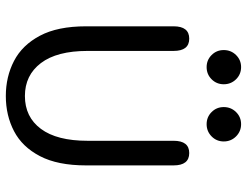

<svg xmlns="http://www.w3.org/2000/svg" viewBox="-114 -722 848 659"><g transform="rotate(90 309.5 -393.0)"><path d="M310 10.5Q243.7 10.5 189.5 -17.7Q135.3 -45.8 103.1 -106.6Q70.8 -167.3 70.8 -265V-565.2Q70.8 -619 113.2 -619Q155.3 -619 155.3 -565.2V-269.8Q155.3 -164.8 197 -109.9Q238.7 -55 310 -55Q382 -55 422.8 -109.9Q463.7 -164.8 463.7 -269.8V-565.2Q463.7 -619 505.8 -619Q548.2 -619 548.2 -565.2V-265Q548.2 -167.3 516.4 -106.6Q484.7 -45.8 430.8 -17.7Q376.8 10.5 310 10.5ZM210.8 -678.7Q186.5 -678.7 169.4 -695.8Q152.3 -712.9 152.3 -737.5Q152.3 -762.3 169.4 -779.7Q186.5 -797 210.8 -797Q235.5 -797 252.6 -779.7Q269.7 -762.3 269.7 -737.5Q269.7 -712.9 252.6 -695.8Q235.5 -678.7 210.8 -678.7ZM406.8 -678.7Q382.2 -678.7 365.1 -695.8Q348 -712.9 348 -737.5Q348 -762.3 365.1 -779.7Q382.2 -797 406.8 -797Q431.3 -797 448.7 -779.7Q466 -762.3 466 -737.5Q466 -712.9 448.7 -695.8Q431.3 -678.7 406.8 -678.7Z"/></g></svg>

Font: Sono ExtraLight
Style: Regular
Weight: 200
Designer: Tyler Finck
Foundry: Tyler Finck
Version: Version 2.112